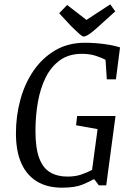

<svg xmlns="http://www.w3.org/2000/svg" viewBox="-20 -858 611 889"><path d="M266.7 11Q198.8 11 151.1 -17.8Q103.4 -46.7 78.6 -102.5Q53.8 -158.4 53.8 -240.9Q53.8 -320.6 74.1 -395.7Q94.4 -470.7 135 -530.2Q175.7 -589.6 235.4 -624.8Q295.2 -660 373.1 -660Q416.7 -660 462 -654.1Q507.3 -648.1 535.8 -638.4L516.7 -490.7H474.6L468.6 -581.1Q455.3 -588.7 426.1 -598.7Q397 -608.8 359.4 -608.8Q299.3 -608.8 258.1 -579.4Q216.8 -549.9 191.7 -499.5Q166.6 -449.1 155.4 -385Q144.2 -320.9 144.2 -251.6Q144.2 -171.2 161.9 -125Q179.6 -78.8 213 -59.6Q246.4 -40.4 291.3 -40.4Q328.4 -40.4 355.3 -49.5Q382.2 -58.6 406.3 -71.3L431.8 -260.1L332.2 -278L337.2 -320.9H514.9L471.9 0H437.5L417.4 -27.1H411.2Q397.3 -18 362.5 -3.5Q327.7 11 266.7 11ZM367.1 -688.8Q361.8 -688.8 349.6 -699.2Q337.4 -709.6 325.5 -721.4Q313.6 -733.1 308.5 -738L254 -796.7L290.9 -834.9L380.4 -765.8L490.5 -837.9L513.6 -805.4L446.2 -744.3Q420 -720.2 404.2 -708Q388.4 -695.8 380 -692.3Q371.5 -688.8 367.1 -688.8Z"/></svg>

Font: Faustina Light
Style: Italic
Weight: 300
Italic angle: -8°
Designer: Alfonso Garcia
Foundry: http://www.omnibus-type.com
Version: Version 1.200